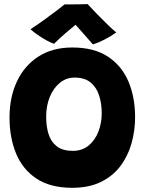

<svg xmlns="http://www.w3.org/2000/svg" viewBox="-20 -892 717 938"><path d="M333 25.5Q226 25.5 158.2 -19.5Q90.5 -64.5 58.5 -142.2Q26.5 -220 26.5 -318Q26.5 -417 62.8 -494.2Q99 -571.5 167.8 -615.8Q236.5 -660 333 -660Q440 -660 507.8 -615Q575.5 -570 607.8 -493Q640 -416 640 -320Q640 -252.5 622.2 -190.5Q604.5 -128.5 567.5 -79.8Q530.5 -31 472.2 -2.8Q414 25.5 333 25.5ZM335.5 -155Q381.5 -155 413 -181Q444.5 -207 460.8 -249Q477 -291 477 -338.5Q477 -385 464.5 -424.8Q452 -464.5 423 -488.8Q394 -513 344 -513Q303.5 -513 272 -487Q240.5 -461 223 -417.8Q205.5 -374.5 205.5 -322Q205.5 -274 217.5 -236.2Q229.5 -198.5 258 -176.8Q286.5 -155 335.5 -155ZM408 -872Q427 -851 454.5 -822.8Q482 -794.5 508 -769.5Q534 -744.5 548 -733.5Q520 -713.5 488.8 -697.8Q457.5 -682 434 -675Q411.5 -701 386.5 -729Q361.5 -757 349 -771Q332 -757.5 301 -730.8Q270 -704 244 -678Q228.5 -683 207.2 -694.8Q186 -706.5 164.8 -721.2Q143.5 -736 129 -749Q159 -768.5 194 -793.8Q229 -819 257.2 -840.5Q285.5 -862 295.5 -870.5Q305 -870.5 327.5 -870.5Q350 -870.5 373.2 -871Q396.5 -871.5 408 -872Z"/></svg>

Font: Grandstander ExtraBold
Style: Regular
Weight: 800
Designer: Tyler Finck
Foundry: Etcetera Type Co
Version: Version 1.200; ttfautohint (v1.8.3)